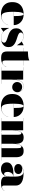

<svg xmlns="http://www.w3.org/2000/svg" viewBox="1692 -2322 640 4065"><g transform="rotate(90 2012.5 -290.0)"><path d="M513 -143Q493.5 -78 437.5 -34Q381.5 10 283 10Q207.5 10 149.2 -16.8Q91 -43.5 58 -96.8Q25 -150 25 -230Q25 -310 57.2 -363.2Q89.5 -416.5 147 -443.2Q204.5 -470 280 -470Q354.5 -470 406.2 -440.2Q458 -410.5 485 -362.5Q512 -314.5 512 -260H230Q230 -255 230 -250Q230 -178 237.2 -121.8Q244.5 -65.5 265 -33Q285.5 -0.5 325 -0.5Q391 -0.5 441.2 -40Q491.5 -79.5 510.5 -143ZM280 -467.5Q261.5 -467.5 250.8 -439Q240 -410.5 235.2 -363.8Q230.5 -317 230 -262.5H321Q320.5 -311.5 318.5 -358.5Q316.5 -405.5 308 -436.5Q299.5 -467.5 280 -467.5Z M575 10H572.5V-160H575Q610.5 -77.5 660.8 -35Q711 7.5 786.5 7.5Q838.5 7.5 861.5 -12.2Q884.5 -32 884.5 -55.5Q884.5 -79.5 862.5 -94Q840.5 -108.5 805.8 -119.8Q771 -131 732 -144Q693 -157 658.2 -177.2Q623.5 -197.5 601.5 -230.5Q579.5 -263.5 579.5 -315Q579.5 -362 602.2 -396.5Q625 -431 663.5 -450Q702 -469 749.5 -469Q784 -469 811.2 -458Q838.5 -447 860.5 -429.5L937 -470H939.5V-330H937Q917 -362.5 892.5 -393.8Q868 -425 833.5 -445.8Q799 -466.5 749.5 -466.5Q706.5 -466.5 687.2 -448.8Q668 -431 668 -410.5Q668 -385.5 690.2 -370.2Q712.5 -355 747.8 -343.2Q783 -331.5 822.8 -318.2Q862.5 -305 897.8 -285Q933 -265 955.2 -233.2Q977.5 -201.5 977.5 -152Q977.5 -92.5 948 -57Q918.5 -21.5 874.2 -5.8Q830 10 786.5 10Q745.5 10 712 -2.8Q678.5 -15.5 651.5 -39.5Z M1397 -102Q1379 -54 1333 -23.5Q1287 7 1211 7Q1155 7 1124.5 -7.2Q1094 -21.5 1082 -50Q1070 -78.5 1070 -121V-457.5H997V-460H1070V-560Q1115 -560 1168.8 -565.8Q1222.5 -571.5 1260 -590V-460H1367V-457.5H1260V-94Q1260 -19 1298 -19Q1319 -19 1347.5 -37.5Q1376 -56 1394.5 -102.5Z M1406.5 -2.5H1476.5V-457.5H1406.5V-460H1666.5V-281.5Q1673.5 -367.5 1705.5 -418.8Q1737.5 -470 1808.5 -470Q1849 -470 1876.8 -450.5Q1904.5 -431 1919 -401Q1933.5 -371 1933.5 -339Q1933.5 -295 1903.2 -261.5Q1873 -228 1825.5 -228Q1778.5 -228 1747.8 -258.8Q1717 -289.5 1717 -330.5Q1717 -375 1745.8 -406.8Q1774.5 -438.5 1823.5 -438.5Q1862.5 -438.5 1890.5 -417.2Q1918.5 -396 1928 -366.5Q1920 -406 1889.5 -436.8Q1859 -467.5 1808.5 -467.5Q1753.5 -467.5 1722.8 -435.8Q1692 -404 1679.2 -347.5Q1666.5 -291 1666.5 -218V-2.5H1753.5V0H1406.5Z M2458.5 -143Q2439 -78 2383 -34Q2327 10 2228.5 10Q2153 10 2094.8 -16.8Q2036.5 -43.5 2003.5 -96.8Q1970.5 -150 1970.5 -230Q1970.5 -310 2002.8 -363.2Q2035 -416.5 2092.5 -443.2Q2150 -470 2225.5 -470Q2300 -470 2351.8 -440.2Q2403.5 -410.5 2430.5 -362.5Q2457.5 -314.5 2457.5 -260H2175.5Q2175.5 -255 2175.5 -250Q2175.5 -178 2182.8 -121.8Q2190 -65.5 2210.5 -33Q2231 -0.5 2270.5 -0.5Q2336.5 -0.5 2386.8 -40Q2437 -79.5 2456 -143ZM2225.5 -467.5Q2207 -467.5 2196.2 -439Q2185.5 -410.5 2180.8 -363.8Q2176 -317 2175.5 -262.5H2266.5Q2266 -311.5 2264 -358.5Q2262 -405.5 2253.5 -436.5Q2245 -467.5 2225.5 -467.5Z M2478.5 -2.5H2548.5V-457.5H2478.5V-460H2738.5V-288.5Q2742.5 -333 2756.5 -374.8Q2770.5 -416.5 2802.5 -443.2Q2834.5 -470 2891.5 -470Q2964.5 -470 2994 -427.2Q3023.5 -384.5 3023.5 -319V-288Q3027.5 -333 3041.5 -374.8Q3055.5 -416.5 3087.5 -443.2Q3119.5 -470 3176.5 -470Q3249.5 -470 3279 -427.2Q3308.5 -384.5 3308.5 -319V-2.5H3378.5V0H3083.5V-2.5H3118.5V-327.5Q3118.5 -369.5 3114 -389.5Q3109.5 -409.5 3101.8 -415.5Q3094 -421.5 3085 -421.5Q3066.5 -421.5 3052.8 -394Q3039 -366.5 3031.2 -321.2Q3023.5 -276 3023.5 -223V-2.5H3058.5V0H2798.5V-2.5H2833.5V-327.5Q2833.5 -369.5 2828.8 -389.5Q2824 -409.5 2816.5 -415.5Q2809 -421.5 2800 -421.5Q2781.5 -421.5 2767.8 -394Q2754 -366.5 2746.2 -321.2Q2738.5 -276 2738.5 -223V-2.5H2773.5V0H2478.5Z M3642 -252H3719V-304.5Q3719 -340.5 3711.2 -377Q3703.5 -413.5 3682.2 -438.2Q3661 -463 3621 -463Q3598 -463 3566.5 -457Q3535 -451 3506.8 -436Q3478.5 -421 3465 -395Q3478 -416 3502.8 -428.5Q3527.5 -441 3557.5 -441Q3601.5 -441 3633 -419.8Q3664.5 -398.5 3664.5 -358Q3664.5 -317 3632.5 -294Q3600.5 -271 3557.5 -271Q3512 -271 3482.5 -294.5Q3453 -318 3453 -356Q3453 -388.5 3470.8 -410.2Q3488.5 -432 3517.8 -444.8Q3547 -457.5 3582 -462.8Q3617 -468 3651 -468Q3776.5 -468 3842.8 -426Q3909 -384 3909 -304.5V-47Q3909 -32 3918.5 -21.8Q3928 -11.5 3946 -11.5Q3957.5 -11.5 3979.2 -22Q4001 -32.5 4016.5 -63.5L4019 -63Q4002 -25 3958.2 -7.5Q3914.5 10 3856 10Q3794.5 10 3756.8 -13Q3719 -36 3719 -80V-139Q3710 -66 3668.8 -28Q3627.5 10 3560.5 10Q3495.5 10 3456.8 -23.2Q3418 -56.5 3418 -113.5Q3418 -180.5 3476.8 -216.2Q3535.5 -252 3642 -252ZM3664.5 -56.5Q3687.5 -56.5 3703.2 -88Q3719 -119.5 3719 -180.5V-249.5H3710.5Q3679 -249.5 3659 -229.8Q3639 -210 3629.5 -182.8Q3620 -155.5 3620 -133Q3620 -99.5 3630 -78Q3640 -56.5 3664.5 -56.5Z"/></g></svg>

Font: Bodoni* 72pt Fatface
Style: Regular
Weight: 900
Version: Version 2.3